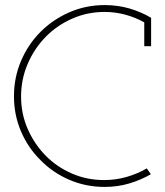

<svg xmlns="http://www.w3.org/2000/svg" viewBox="-20 -728 650 756"><path d="M574 -42 558 -65Q520 -43 477.5 -31Q435 -19 390 -19Q322 -19 262.5 -45Q203 -71 159 -116Q115 -161 89 -220.5Q63 -280 63 -348Q63 -416 89 -476.5Q115 -537 160 -583Q204 -628 264 -654.5Q324 -681 392 -681Q433 -681 472.5 -670.5Q512 -660 548 -640V-546H575V-658Q534 -682 488.5 -695Q443 -708 392 -708Q318 -708 253 -679.5Q188 -651 140 -603Q91 -554 63 -488.5Q35 -423 35 -349Q35 -275 63 -210Q91 -145 140 -97Q188 -48 253 -20Q318 8 392 8Q443 8 488.5 -5.5Q534 -19 574 -42Z"/></svg>

Font: Josefin Slab Thin Light
Style: Regular
Weight: 300
Version: Version 2.000